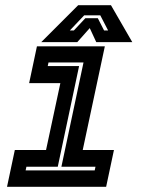

<svg xmlns="http://www.w3.org/2000/svg" viewBox="-20 -718 550 738"><path d="M7 0 37 -141.5H157L212 -398.5H92L122 -540H383L298 -141.5H418L388 0ZM78.5 -63H344L347 -77H216L301 -478H166.5L163.5 -464H284L202 -77H81.5ZM280.5 -698H406.5L488.5 -556H350L325 -610L277 -556H138.5ZM303.5 -659 248.5 -601H264L308 -648H356L380 -601H395.5L365.5 -659Z"/></svg>

Font: Tourney Expanded Regular
Style: Bold Italic
Weight: 700
Width: 7
Italic angle: -12°
Designer: Tyler Finck
Foundry: Etcetera Type Co
Version: Version 1.010; ttfautohint (v1.8.3)